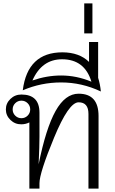

<svg xmlns="http://www.w3.org/2000/svg" viewBox="-20 -1113 677 1133"><path d="M158.2 -467.3Q158.2 -488.8 143.1 -503.9Q127.9 -519 106.4 -519Q85 -519 69.8 -503.9Q54.7 -488.8 54.7 -467.3Q54.7 -445.8 69.8 -430.7Q85 -415.5 106.4 -415.5Q127.9 -415.5 143.1 -430.7Q158.2 -445.8 158.2 -467.3ZM212.9 -447.8V-306.2Q212.9 -287.1 211.7 -240.2Q210.4 -193.4 208 -143.6Q251 -356.4 308.1 -458.3Q365.2 -560.1 443.8 -560.1Q561.5 -560.1 561.5 -428.7V0H502V-440.9Q502 -509.3 443.8 -509.3Q385.3 -509.3 299.1 -300.8Q212.9 -92.3 212.9 -31.7V0H153.3V-390.6Q132.3 -379.9 106.4 -379.4Q68.8 -378.9 41.7 -405Q14.6 -431.2 14.6 -467.3Q14.6 -503.4 41.5 -529.3Q68.4 -555.2 106.4 -555.2Q212.9 -555.2 212.9 -447.8Z M171.4 -638.2Q256.3 -667.5 340.8 -667.5Q431.6 -667.5 519.5 -630.9Q479.5 -763.2 346.2 -763.2Q226.6 -763.2 171.4 -638.2ZM505.4 -747.6Q505.4 -747.6 505.4 -865.2H559.1V-653.8Q570.8 -617.2 575.2 -573.2Q462.4 -626.5 340.8 -626.5Q222.2 -626.5 114.3 -580.1Q142.6 -804.2 348.6 -804.2Q448.2 -803.7 505.4 -747.6Z M477.1 -1092.8H525.4V-916H477.1Z"/></svg>

Font: Roboto Web
Style: Light
Weight: 300
Designer: Google
Version: Version 1.200310; 2013